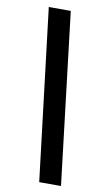

<svg xmlns="http://www.w3.org/2000/svg" viewBox="-98 -856 537 989"><g transform="rotate(10 170.0 -361.5)"><path d="M182 87 74 -810H189L296 87Z"/></g></svg>

Font: Bitter Pro ExtraBold
Style: Italic
Weight: 800
Italic angle: -9°
Designer: Sol Matas, and Bitter project Authors
Foundry: Sol Matas
Version: Version 1.010